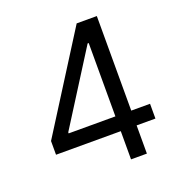

<svg xmlns="http://www.w3.org/2000/svg" viewBox="-131 -841 903 954"><g transform="rotate(-20 321.0 -363.5)"><path d="M58.2 -221.6 377.8 -727.3H484.4V-227.3H583.8V-149.1H484.4V0H400.6V-149.1H58.2ZM400.6 -615.1H394.9L153.4 -233V-227.3H400.6Z"/></g></svg>

Font: Interop
Style: Regular
Weight: 400
Designer: Rasmus Andersson, Google, Jang Haemin
Foundry: jhaemin
Version: Version 1.008